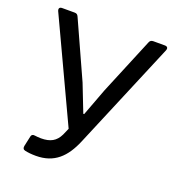

<svg xmlns="http://www.w3.org/2000/svg" viewBox="-119 -719 753 824"><g transform="rotate(20 258.0 -306.5)"><path d="M85.9 5.9C99.6 8.8 114.3 10.7 135.7 10.7C219.7 10.7 266.6 -36.1 299.8 -115.2L505.9 -605.5C510.7 -617.2 505.9 -624 494.1 -624H441.4C432.6 -624 426.8 -620.1 423.8 -612.3L316.4 -353.5L269.5 -228.5H265.6L216.8 -353.5L99.6 -612.3C95.7 -621.1 90.8 -624 82 -624H25.4C13.7 -624 8.8 -617.2 13.7 -605.5L228.5 -146.5L214.8 -115.2C198.2 -81.1 172.9 -67.4 130.9 -67.4C119.1 -67.4 111.3 -68.4 104.5 -69.3C93.8 -71.3 86.9 -68.4 85 -57.6L75.2 -12.7C73.2 -2.9 76.2 3.9 85.9 5.9Z"/></g></svg>

Font: Ed Sans Neue
Style: Regular
Weight: 400
Designer: Stephen Hutchings
Version: Version 1.004;PS 001.004;hotconv 1.0.88;makeotf.lib2.5.64775